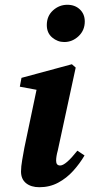

<svg xmlns="http://www.w3.org/2000/svg" viewBox="-20 -769 375 804"><path d="M68 -51Q68 -71 73 -99.5Q78 -128 82 -150L133 -393L63 -406L70 -443L281 -500L297 -486L222 -139Q215 -114 215 -96Q215 -76 232 -76Q255 -76 304 -138L334 -118Q314 -84 286.5 -53.5Q259 -23 223.5 -4Q188 15 145 15Q110 15 89 -2Q68 -19 68 -51ZM249 -593Q221 -593 198.5 -612Q176 -631 176 -664Q176 -702 202 -725.5Q228 -749 262 -749Q294 -749 314.5 -729.5Q335 -710 335 -679Q335 -642 309 -617.5Q283 -593 249 -593Z"/></svg>

Font: Source Serif Pro
Style: Bold Italic
Weight: 700
Italic angle: -12°
Designer: Frank Grießhammer
Foundry: Adobe Systems Incorporated
Version: Version 3.001;hotconv 1.0.111;makeotfexe 2.5.65597